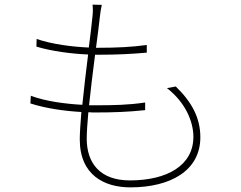

<svg xmlns="http://www.w3.org/2000/svg" viewBox="-20 -785 1040 828"><path d="M700 -405C780 -343 814 -260 814 -195C814 -71 700 -7 540 -7C412 -7 354 -81 354 -187C354 -216 357 -255 361 -301C373 -300 384 -300 395 -300C465 -300 530 -302 606 -310V-343C533 -332 468 -331 394 -331C384 -331 374 -331 364 -331C371 -400 381 -477 390 -549H408C484 -549 546 -552 613 -558V-591C548 -582 481 -579 407 -579H394C401 -631 407 -678 411 -715C413 -732 415 -747 419 -764L379 -765C381 -748 381 -735 379 -716C376 -683 370 -635 363 -580C293 -583 204 -594 138 -617L137 -584C203 -564 288 -553 360 -550C351 -479 342 -401 335 -333C262 -337 177 -348 113 -372L111 -339C179 -317 260 -306 331 -302C327 -254 324 -212 324 -184C324 -29 431 23 542 23C715 23 844 -49 844 -193C844 -277 807 -345 738 -412Z"/></svg>

Font: Noto Sans Japanese Thin
Style: Regular
Weight: 100
Designer: Ryoko NISHIZUKA (kana & ideographs); Paul D. Hunt (Latin, Greek & Cyrillic); Wenlong ZHANG (bopomofo); Sandoll Communica
Foundry: Adobe Systems Incorporated
Version: Version 1.000;PS 1;hotconv 1.0.78;makeotf.lib2.5.61930